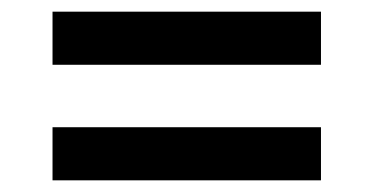

<svg xmlns="http://www.w3.org/2000/svg" viewBox="-20 -515 640 329"><path d="M70 -404V-495H530V-404ZM70 -206V-297H530V-206Z"/></svg>

Font: Noto Sans Mono Medium
Style: Regular
Weight: 500
Designer: Monotype Design Team
Foundry: Monotype Imaging Inc.
Version: Version 2.014